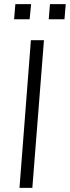

<svg xmlns="http://www.w3.org/2000/svg" viewBox="-20 -906 337 926"><path d="M74 0 129 -712H192L136 0ZM221 -886H297L291 -813H215ZM54 -886H130L123 -813H48Z"/></svg>

Font: Muli Light
Style: Italic
Weight: 300
Italic angle: -4.541°
Designer: Vernon Adams
Foundry: Vernon Adams
Version: Version 2.100; ttfautohint (v1.8.1.43-b0c9)